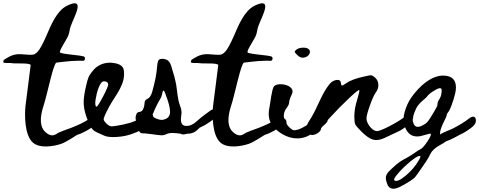

<svg xmlns="http://www.w3.org/2000/svg" viewBox="-140 -828 2932 1175"><path d="M397 -94.6C371.8 -78.5 338.1 -62.2 295.8 -45.7C289.6 -43.2 211.8 -17.1 206.3 -8.4C197.1 -2.9 188.3 0.2 180.2 0.3C167 0.5 152.9 -6.1 138 -19.4C104.5 -49.5 101 -104.4 127.5 -184.2C149.5 -251.2 186.7 -442.2 205.7 -444.9C216.7 -446 230.5 -447.7 247.2 -449.8C263.7 -451.9 279.9 -453.5 295.6 -454.5C311.3 -455.6 325.4 -456.2 337.9 -456.4C350.3 -456.7 358.5 -456.6 362.4 -456.2C373.1 -454.2 379 -458.3 380 -468.3C380.9 -476 377.5 -481 370 -483.4C362.4 -485.8 341.3 -488.8 306.6 -492.5C256.5 -497.9 230.2 -502.7 227.5 -506.8C224.7 -510.3 228.2 -520.8 237.9 -538.5C247.5 -555.4 258.1 -573.7 269.5 -593.5C277.2 -606.7 282.1 -619.9 284.3 -632.9C286.4 -645.9 289.2 -657.3 292.6 -667.1C313.3 -726.7 388.9 -850.9 269.8 -792.9C207.1 -762.3 171.1 -672.3 145.3 -612.6C121.5 -557.5 102.6 -523.3 88.8 -510C79.1 -500.1 69.6 -494.5 60.1 -493.2C50.6 -491.9 26.1 -492.9 -13.3 -496.4C-67.4 -499.9 -101.9 -468.8 -110 -465.8C-117.5 -461.9 -120.7 -455.8 -119.6 -447.5C-118.5 -439.3 -84.7 -444 -74 -442.1C-63.3 -440.2 -45 -439.4 -19.3 -439.8C-8.4 -440.1 2.3 -440 12.7 -439.3C25.5 -438.4 37.8 -437.6 47.9 -431.5C48.5 -431.1 16.9 -190.3 16 -180.2C10 -119 10.6 -0.7 60.9 44.3C102.4 81.4 185.2 68.6 233.1 52.7C267.7 41.3 327.9 -1.3 333.3 -3.1C347.1 -7.1 360.5 -12.7 373.7 -19.8C395 -31.4 435.8 -48.4 438.5 -76.9C441.5 -107.8 421.7 -109.7 397 -94.6Z M755.5 -119.7C744.1 -110.5 682.2 -84.7 660.4 -77.7C628.6 -68.4 599.2 -61.8 572 -58C555 -54.9 543.2 -54.1 536.6 -55.7C530 -57.2 522.4 -61.8 513.9 -69.6C500.7 -82 494.2 -91.7 494.2 -98.7C494.2 -107.2 505.8 -133.1 529 -176.6C567.4 -248.1 630.8 -311.5 617.5 -399.5C612.5 -432.8 572.1 -441.6 544.1 -443.9C504.5 -447.1 464.9 -433.9 436.8 -405.1C427 -395 418.9 -383.4 410.8 -371.8C396.4 -351.2 389.6 -314.1 383.7 -289.3C376 -253.6 372.1 -224.8 372.1 -202.7C372.1 -159.3 385.8 -116.8 402.6 -78.1C410.8 -58.9 420 -38.8 437.2 -27C453.2 -16.2 475.8 -8.6 493.3 0.2C518.2 12.6 549.1 11.5 576.1 10C612.7 7.9 646.9 0.3 678.7 -12.5C678.7 -12.5 697.8 -20.1 701.9 -22C715.1 -27.4 727.9 -34.4 740.3 -42.9C760.2 -56.6 799 -77.9 798.7 -106.5C798.4 -137.6 778.5 -137.3 755.5 -119.7ZM451.2 -175.4C447.3 -175.4 444.7 -179.4 443.6 -187.6C442.5 -195.7 442.8 -205.8 444.8 -217.8C446.7 -229.8 449.2 -242.4 452.3 -255.6C455.4 -268.7 459.5 -281.5 464.6 -293.9C469.6 -306.3 474.8 -315.6 480.3 -321.8C486.5 -329.5 495 -332.1 505.8 -329.4C516.7 -326.7 522.1 -320.2 522.1 -310.2C522.1 -301.7 511.5 -277.1 490.2 -236.4C468.8 -195.7 455.8 -175.4 451.2 -175.4Z M1143.4 -148.3C1121.8 -131.5 1099.7 -117.6 1079.5 -99.3C1058.1 -80.1 1037.2 -60.1 1006.9 -57.5C964.5 -53.9 964.2 -88.9 969.5 -121.4C973.4 -145.8 969.6 -160.5 961 -183.6C945.6 -225.1 945.2 -271.3 937.4 -314.3C932.6 -340.9 925.4 -367 917.1 -392.7C910.5 -412.8 905.3 -445.1 887.3 -457.9C878.4 -464.2 867.8 -467.6 855.4 -467.9C843 -468.2 834.6 -465.5 830.2 -459.8C825.7 -454.1 822.2 -435 819.7 -402.6C818.4 -388.7 815.9 -371.7 812.1 -351.6C808.2 -331.6 803.6 -311.8 798.2 -292.1C794.3 -277.6 791.4 -262.5 785.1 -248.7C781.4 -240.6 776.1 -232.7 769.1 -227.1C762 -221.4 752 -219.3 747.4 -210.7C744.8 -205.8 744.9 -200 744.5 -194.4C744 -185 742 -175.7 738.8 -166.9C736.4 -160.1 733.1 -153.4 727.7 -148.7C720 -142 710.8 -144.5 703.1 -140.2C695.9 -136.1 692.4 -124.7 690.7 -116.3C689.6 -111.2 689.8 -105.9 690.3 -100.7C691.5 -86 694.5 -71.4 699.2 -57.5C703 -46.4 710.3 -21.3 720.5 -14.6C726.5 -10.7 740.8 -12.4 748 -11.7C763.4 -10.2 778.7 -8.3 793.9 -6.2C819.4 -2.4 837.3 -0.4 847.8 0C858.2 0.3 866.9 -1.4 874 -5.3C900.5 -19.6 934.6 -12.9 965.4 -9.9C972.9 -3.3 986.5 -4.2 1002.4 -9C1016.6 -9.5 1030.8 -11.1 1043.7 -16.7C1058.6 -23.3 1070.6 -34.6 1081.9 -46.4C1085.1 -48.2 1087.9 -49.7 1089.8 -50.5C1103 -56 1115.8 -63 1128.2 -71.5C1148.2 -85.2 1186.9 -106.4 1186.6 -135.1C1186.3 -166.2 1166.4 -165.9 1143.4 -148.3ZM899.2 -129.6C895.1 -111.5 881.3 -99.9 857.8 -94.9C851.4 -93.6 843.6 -94 834.4 -96.3C825.2 -98.5 816.7 -101.6 808.7 -105.8C800.8 -109.9 795.5 -113.9 793 -117.7C791.1 -120.9 797 -136.9 810.6 -165.8C824.3 -194.7 834.3 -213.6 840.7 -222.5C845.1 -228.8 848.9 -238.7 852.1 -252C854.6 -266.6 857.8 -274 861.6 -274C864.8 -274 872.7 -254.9 885.4 -216.8C898.8 -176.8 903.4 -147.7 899.2 -129.6Z M1545 -94.6C1519.8 -78.5 1486.1 -62.2 1443.8 -45.7C1437.6 -43.2 1359.8 -17.1 1354.3 -8.4C1345.1 -2.9 1336.3 0.2 1328.2 0.3C1315 0.5 1300.9 -6.1 1286 -19.4C1252.5 -49.5 1249 -104.4 1275.5 -184.2C1297.5 -251.2 1334.7 -442.2 1353.7 -444.9C1364.7 -446 1378.5 -447.7 1395.2 -449.8C1411.7 -451.9 1427.9 -453.5 1443.6 -454.5C1459.3 -455.6 1473.4 -456.2 1485.9 -456.4C1498.3 -456.7 1506.5 -456.6 1510.4 -456.2C1521.1 -454.2 1527 -458.3 1528 -468.3C1528.9 -476 1525.5 -481 1518 -483.4C1510.4 -485.8 1489.3 -488.8 1454.6 -492.5C1404.5 -497.9 1378.2 -502.7 1375.5 -506.8C1372.7 -510.3 1376.2 -520.8 1385.9 -538.5C1395.5 -555.4 1406.1 -573.7 1417.5 -593.5C1425.2 -606.7 1430.1 -619.9 1432.3 -632.9C1434.4 -645.9 1437.2 -657.3 1440.6 -667.1C1461.3 -726.7 1536.9 -850.9 1417.8 -792.9C1355.1 -762.3 1319.1 -672.3 1293.3 -612.6C1269.5 -557.5 1250.6 -523.3 1236.8 -510C1227.1 -500.1 1217.6 -494.5 1208.1 -493.2C1198.6 -491.9 1174.1 -492.9 1134.7 -496.4C1080.6 -499.9 1046.1 -468.8 1038 -465.8C1030.5 -461.9 1027.3 -455.8 1028.4 -447.5C1029.5 -439.3 1063.3 -444 1074 -442.1C1084.7 -440.2 1103 -439.4 1128.7 -439.8C1139.6 -440.1 1150.3 -440 1160.7 -439.3C1173.5 -438.4 1185.8 -437.6 1195.9 -431.5C1196.5 -431.1 1164.9 -190.3 1164 -180.2C1158 -119 1158.6 -0.7 1208.9 44.3C1250.4 81.4 1333.2 68.6 1381.1 52.7C1415.7 41.3 1475.9 -1.3 1481.3 -3.1C1495.1 -7.1 1508.5 -12.7 1521.7 -19.8C1543 -31.4 1583.8 -48.4 1586.5 -76.9C1589.5 -107.8 1569.7 -109.7 1545 -94.6Z M1722.3 -475.9C1736.2 -479 1746.3 -485.8 1752.5 -496.3C1758.7 -506.8 1758.3 -516.2 1751.3 -524.8C1745.1 -532.5 1733.5 -536.4 1716.5 -536.4C1699.4 -536.4 1685.5 -532.5 1674.6 -524.8C1666.9 -518.6 1663.2 -513.9 1663.6 -510.8C1664 -507.7 1669.2 -501.1 1679.3 -491.1C1693.2 -477.1 1707.6 -472.1 1722.3 -475.9ZM1861.8 -100.5C1854 -113.7 1843.2 -118.9 1829.2 -116.2C1815.3 -113.5 1795.1 -102.4 1768.8 -83.1C1735.4 -59.1 1707.9 -43.2 1686.2 -35.4C1671.5 -31.5 1661.4 -30.2 1656 -31.4C1650.6 -32.5 1643.2 -37.3 1633.9 -45.9C1620 -58.3 1613 -69.1 1613 -78.4C1613 -89.3 1610.3 -95.9 1604.9 -98.2C1597.9 -102.8 1595.4 -112.5 1597.3 -127.3C1599.2 -142 1604.5 -154.7 1613 -165.6C1623.8 -179.6 1629.3 -191.2 1629.3 -200.5C1629.3 -210.5 1635.1 -228 1646.7 -252.8C1672.2 -307.3 1560.4 -328.7 1536.5 -299.2C1523.1 -282.7 1514.5 -197.2 1509.3 -172.5C1500.5 -129.9 1501.9 -90.7 1530.8 -55.7C1581.6 5.9 1671.4 41.5 1746.7 2.9C1780.1 -14.1 1809.1 -33.1 1833.9 -54C1849.4 -67.2 1858.9 -76.7 1862.4 -82.5C1865.9 -88.3 1865.6 -94.3 1861.8 -100.5Z M1764.6 -108.2C1749.8 -85.7 1741.1 -70 1738.4 -61.1C1735.7 -52.2 1736.3 -41.9 1740.2 -30.3C1744.8 -13.2 1753 -3.9 1764.6 -2.4C1772.3 -0.8 1780.9 -2 1790.2 -5.9C1799.5 -9.8 1807.4 -14.8 1814 -21C1820.6 -27.2 1823.9 -33 1823.9 -38.4C1823.9 -44.6 1842.6 -68.3 1880.2 -109.3C1917.8 -150.4 1956.2 -189.3 1995.3 -226.2C2034.4 -263 2055.6 -279.8 2058.7 -276.7C2061 -273.6 2056.7 -253.9 2045.9 -217.5C2034.3 -181.8 2028.4 -147.3 2028.4 -114C2028.4 -90.8 2030.4 -75.1 2034.3 -66.9C2038.1 -58.8 2050.9 -43.8 2072.6 -22.2C2099.7 4.9 2123.3 21.2 2143.5 26.6C2163.7 32.1 2186.9 28.6 2213.3 16.2C2228 9.2 2252.8 -2.4 2287.7 -18.7C2300.8 -24.1 2313.6 -31.1 2326 -39.6C2338.4 -48.2 2349.3 -56.7 2358.6 -65.2C2367.9 -73.8 2375.2 -82.1 2380.6 -90.2C2386.1 -98.4 2388.8 -105.5 2388.8 -111.7C2388.8 -126.4 2385.1 -134.2 2377.7 -135C2370.3 -135.7 2358.1 -129.5 2341.1 -116.4C2317.8 -97.8 2286.1 -78 2245.8 -57.1C2205.5 -36.1 2179.1 -25.7 2166.7 -25.7C2158.2 -25.7 2148.9 -29.8 2138.8 -37.9C2128.8 -46 2120.2 -56.3 2113.3 -68.7C2106.3 -81.1 2102.8 -92.3 2102.8 -102.4C2102.8 -117.1 2109.8 -143.8 2123.7 -182.6C2137.7 -221.3 2149.3 -247.3 2158.6 -260.5C2170.2 -275.2 2175.8 -291.3 2175.5 -308.7C2175.1 -326.2 2168.7 -340.7 2156.3 -352.3C2147 -360.8 2139.2 -365.7 2133.1 -366.8C2126.8 -368 2113.3 -365.9 2092.4 -360.5C2040.4 -349.6 2002.5 -335.6 1978.5 -318.6C1964.8 -308.7 1956.1 -304 1952.5 -304.6C1944.6 -305.8 1948.5 -329.5 1939.7 -335.1C1923.8 -345.4 1895 -332.9 1883.7 -321C1880.8 -317.9 1877.9 -314.7 1875.1 -311.3C1829.7 -256.4 1801.8 -167.8 1764.6 -108.2Z M2729.3 -102C2706 -83.4 2674.2 -63.6 2633.9 -42.7C2612.6 -31.6 2558.6 -13.3 2554.1 -4C2553.4 -6.4 2553 -9.6 2553 -14.7C2553 -26.4 2559.5 -46.5 2572.7 -75.2C2586.7 -102.3 2593.6 -118.2 2593.6 -122.8C2593.6 -128.2 2597.1 -135.3 2604.1 -143.8C2609.5 -150 2616.3 -164.1 2624.4 -186.2C2632.6 -208.3 2639.5 -231.4 2645.4 -255.4C2657 -303.7 2651.4 -353.4 2593.4 -363.7C2506.5 -379.2 2420.7 -294.5 2376.2 -229.8C2359.2 -205 2346.2 -176.9 2337.3 -145.5C2328.4 -114.1 2326.7 -89.2 2332.1 -70.6C2349.9 -2.4 2390.9 20.9 2455.3 -0.8C2479.3 -8.6 2492.9 -11.3 2496 -9C2499.8 -4.3 2493.3 11 2476.2 36.9C2459.2 62.9 2444.8 79 2433.2 85.2C2417.9 92.8 2405.2 102.7 2391.2 111.9C2377.5 121 2363.7 130.1 2349.1 137.8C2317.6 154.5 2295.3 167.9 2269.3 193.3C2251.3 210.6 2221.3 232.4 2221.1 259.4C2221 271 2224.5 282.4 2227.9 293.5C2241.1 335.9 2274.1 332.1 2307.7 315.4C2327.8 305.3 2347.6 294.1 2366.9 281.7C2386.3 269.3 2397.9 260 2401.8 253.8C2404.9 249.9 2409.2 244.3 2414.6 236.9C2420 229.6 2425.4 221.8 2430.9 213.7C2436.3 205.5 2442.3 196.8 2448.9 187.5C2455.4 178.2 2461.5 169.5 2466.9 161.3C2472.3 153.2 2477.4 145 2482 136.9C2486.7 128.8 2490.2 122 2492.5 116.6C2501.8 96.4 2520 78.6 2547.1 63.1C2565.3 53.3 2579.9 44.4 2591.1 36.4C2624.1 25.8 2664.5 0.9 2675.7 -4.3C2688.9 -9.8 2701.7 -16.8 2714.1 -25.3C2734 -39 2772.8 -60.2 2772.5 -88.9C2772.2 -120 2752.3 -119.7 2729.3 -102ZM2423.9 151.5C2403 188 2375.3 220.3 2340.8 248.6C2306.3 276.9 2283.7 285.6 2272.8 274.7C2268.1 270.1 2276.7 255.4 2298.4 230.6C2320 205.8 2344.7 182.1 2372.2 159.7C2399.7 137.2 2418.5 125.9 2428.6 125.9C2435.6 125.9 2434 134.5 2423.9 151.5ZM2491.9 -104.2C2481.5 -87.2 2471.2 -75.6 2461.1 -69.4C2439.4 -55.4 2422.8 -49.6 2411.1 -51.9C2399.5 -54.3 2391.4 -65.1 2386.7 -84.5C2382.8 -100.8 2389.4 -127.1 2406.5 -163.5C2423.5 -199.9 2465.4 -224.7 2473.9 -237.9C2480.9 -248 2494.6 -259.4 2515.2 -272.2C2535.7 -285 2549.4 -290.2 2556.4 -287.9C2562.6 -286.4 2564.6 -277.9 2562.2 -262.4C2560.7 -246.1 2556 -232.1 2548.3 -220.5C2540.5 -208.9 2536.7 -197.3 2536.7 -185.6C2536.7 -174.7 2502.4 -121.3 2491.9 -104.2Z"/></svg>

Font: Beth Ellen
Style: Regular
Weight: 400
Version: Version 1.015;Fontself Maker 2.1.2